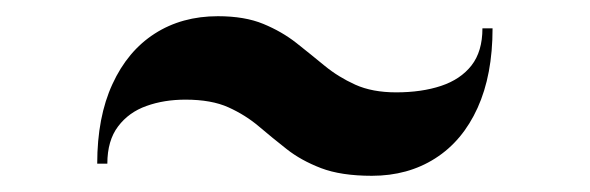

<svg xmlns="http://www.w3.org/2000/svg" viewBox="-20 -545 728 237"><path d="M439 -328Q401 -328 376.2 -337.5Q351.5 -347 333.8 -361Q316 -375 299.5 -389Q283 -403 262 -412.5Q241 -422 209 -422Q182.5 -422 160.8 -414.2Q139 -406.5 125.8 -389Q112.5 -371.5 112.5 -343H100Q100 -400.5 118.8 -441.2Q137.5 -482 171 -503.5Q204.5 -525 249 -525Q282 -525 305 -515.5Q328 -506 345.8 -492Q363.5 -478 380.5 -464Q397.5 -450 418.5 -440.5Q439.5 -431 469 -431Q500.5 -431 524.5 -439Q548.5 -447 562 -464.2Q575.5 -481.5 575.5 -510H588Q588 -452.5 569.5 -411.8Q551 -371 517.2 -349.5Q483.5 -328 439 -328Z"/></svg>

Font: Bodoni Moda 18pt
Style: Bold
Weight: 700
Designer: Owen Earl
Foundry: indestructible type
Version: Version 2.004